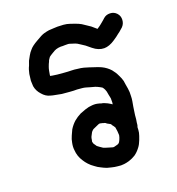

<svg xmlns="http://www.w3.org/2000/svg" viewBox="-91 -562 679 735"><g transform="rotate(-15 249.0 -194.5)"><path d="M52.8 -285.9Q50.8 -297.8 49.9 -307.9Q49.9 -318 50.8 -334.8Q52.8 -353 58 -365.9Q60.9 -376 62.8 -384.2Q66.7 -393.8 71 -402.9Q75.8 -413.9 83 -423Q90.6 -435 113.7 -450.8Q135.7 -467.1 146.8 -471Q156.8 -474.8 166.9 -477.2Q177 -479.1 187.1 -480.1Q193.8 -481.1 201.9 -482Q212.9 -483 225.9 -483Q239.8 -483 250.8 -480.1Q258 -478.2 268.1 -475.8Q283.9 -471.9 294 -467.1Q299.8 -463.8 307 -460Q313.7 -456.1 327.1 -448.9Q336.7 -442.2 347.7 -434.1Q360.7 -444.1 365.9 -449.9Q371.7 -455.2 377 -460.9L382.7 -467.1Q392.8 -478.2 408.9 -479.1Q424.9 -480.1 436.5 -469.5Q448 -459 448.4 -442.9Q448.9 -426.9 438.8 -414.9L433.1 -409.1Q426.9 -401.9 418.7 -395.2Q411 -387.1 395.7 -375.1Q374.1 -357.8 354 -355.9Q330.9 -354 307.9 -369.8Q296.9 -377 286.8 -384.2Q275.8 -389.9 271.2 -392.6Q266.7 -395.2 259 -399Q256.1 -400 250.8 -401.9Q239.8 -403.8 231.7 -406.2Q228.8 -407.2 224 -407.2Q216.8 -407.2 211 -406.2Q201.9 -404.8 193.8 -404.8Q189 -403.8 183.7 -402.9Q179.9 -401.9 175.1 -400Q169.8 -398.1 157.8 -389Q147.7 -381.8 143.9 -377.9Q142 -375.1 140 -371.2Q136.7 -365.9 135.7 -360.2Q132.9 -354 130 -342.9Q128.1 -336.2 127.1 -327.1Q125.7 -316.1 125.7 -310.8Q125.7 -308.9 125.7 -307Q130.9 -307 134.8 -306Q143.9 -305 154 -305Q163.1 -305 179.9 -305Q196.6 -305 209.1 -306Q222.1 -307 234.1 -306Q248 -306 259 -304.1Q269.1 -302.2 278.9 -300Q288.7 -297.8 299.8 -295Q310.8 -293 325.7 -287.8Q345.8 -280.1 360.7 -266.2Q372.7 -254.2 380.8 -239.8Q389 -226.9 392.8 -215.8Q394.7 -208.2 396.6 -200Q399 -192.8 401 -183.2Q404.8 -167.9 404.8 -154Q405.8 -142.9 404.8 -131.9Q403.8 -120.9 402.9 -110.8Q401.9 -102.2 401.9 -94Q401 -85.9 401 -78.2Q401 -69.1 401 -62.1Q401 -55.2 400 -48V-42.2Q400 -36 398.1 -31.2Q399 -20.1 398.1 -9.1Q396.6 1.9 391.8 18.2Q387.1 35 379.9 46Q370.7 60.9 358.8 71Q346.8 80.1 332.9 85.9Q321.8 90.2 312.7 92.1Q299.8 95 285.9 94Q273.9 94 262.8 92.1Q253.7 91.1 245.1 89.2Q233.1 85.9 222.1 81.1Q211 77.2 200 70Q187.1 62.8 177.9 54.2Q168.8 46 162.1 36.9Q154 26.9 148.9 15.3Q143.9 3.8 142 -9.1Q139.1 -22.1 141 -37.9Q142 -51.8 146.8 -65.2Q150.1 -75.8 154.9 -87.8Q163.1 -104.1 175.1 -117Q187.1 -129 201.9 -138.1Q212.9 -142.9 223 -148.2Q237.9 -154.9 251.8 -156.8Q265.7 -159.2 277.7 -156.8L283.9 -155.9Q284.9 -154.9 285.9 -154.9Q290.6 -154.9 295 -154L301.7 -152Q311.8 -149.2 321.8 -143.9Q325.7 -142 329 -140Q330 -146.8 329 -153Q329 -157.8 328.1 -164Q324.7 -174.1 322.8 -181.8Q321.8 -187.1 319.9 -192.8Q318.9 -196.2 315.8 -201.7Q312.7 -207.2 307.9 -212Q305 -213.9 299.8 -215.8Q289.7 -220.1 282 -222.1Q272.9 -224 263.8 -225.4Q254.7 -226.9 247 -228.8Q239.8 -230.2 231.7 -230.2Q222.1 -230.2 212 -230.2Q200 -228.8 181.8 -228.8Q163.1 -228.8 151.1 -228.8Q139.1 -230.2 128.1 -231.2Q116.1 -232.1 107 -234.1Q88.7 -236.9 73.9 -251.8Q58 -266.2 52.8 -285.9ZM274.8 -80.1Q272.9 -81.1 270 -81.1L263.8 -82Q262.8 -82 261.9 -82Q260 -82 256.1 -80.1Q248 -75.8 237.9 -70Q233.1 -68.1 229.7 -63.8Q226.9 -60.9 224.9 -57.1Q221.1 -48 218.7 -42.2Q216.8 -36.9 216.8 -30.2Q215.8 -24.9 215.8 -22.1Q216.8 -19.2 218.2 -15.6Q219.7 -12 222.1 -10.1Q224.9 -6.2 228.8 -1.9Q233.1 1 237.9 3.8Q245.1 8.2 250.8 11Q257.1 12.9 261.9 13.9Q269.1 15.8 275.8 16.8Q282 18.2 287.8 19.2Q292.1 19.2 294 18.2Q298.8 16.8 306 13.9Q308.9 12.9 310.8 11Q312.7 10.1 313.7 8.2Q317 2.9 318.9 -3.8Q321.8 -12.9 321.8 -16.8Q322.8 -20.1 321.8 -23Q320.9 -30.2 319.9 -36Q318.9 -42.2 317 -48Q317 -50.8 315.1 -53.2Q311.8 -58 306 -63.8Q304.1 -68.1 301.7 -69.1Q295 -71.9 288.7 -74.8Q284.9 -78.2 281.1 -79.1Z"/></g></svg>

Font: Namteng
Style: Regular
Weight: 400
Designer: Khon Soe Zaw Thu
Foundry: MPUA
Version: Version 1.03 June 17, 2016